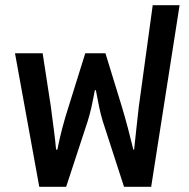

<svg xmlns="http://www.w3.org/2000/svg" viewBox="-20 -723 733 743"><path d="M132 0 38 -517H145L177 -309Q178 -300 181.5 -273.5Q185 -247 189.5 -212.5Q194 -178 197 -144H202Q210 -185 221 -227Q232 -269 246 -312L310 -517H388L451 -312Q464 -269 475 -227Q486 -185 496 -144H499Q505 -199 509.5 -241.5Q514 -284 517 -309L571 -703H675L565 0H460L378 -253Q370 -279 364 -307.5Q358 -336 351 -374H347Q340 -336 334 -309Q328 -282 319 -253L236 0Z"/></svg>

Font: Noto Sans Thai UI Med
Style: Regular
Weight: 500
Designer: Monotype Design Team
Foundry: Monotype Imaging Inc.
Version: Version 2.000;GOOG;noto-source:20170915:90ef993387c0